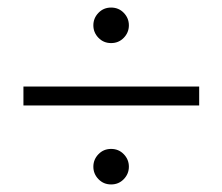

<svg xmlns="http://www.w3.org/2000/svg" viewBox="-20 -586 588 508"><path d="M240.5 -552Q254 -566 274 -566Q294 -566 307.5 -552Q321 -538 321 -519Q321 -500 307.5 -486Q294 -472 274 -472Q254 -472 240.5 -486Q227 -500 227 -519Q227 -538 240.5 -552ZM240.5 -178Q254 -192 274 -192Q294 -192 307.5 -178Q321 -164 321 -145Q321 -126 307.5 -112Q294 -98 274 -98Q254 -98 240.5 -112Q227 -126 227 -145Q227 -164 240.5 -178ZM507 -357V-307H42V-357Z"/></svg>

Font: Libra Serif Modern
Style: Regular
Weight: 400
Designer: Stefan Peev, Context Ltd
Foundry: Stefan Peev, Context Ltd
Version: Version 1.000